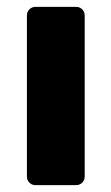

<svg xmlns="http://www.w3.org/2000/svg" viewBox="-20 -540 325 560"><path d="M83.6 0Q73 0 65.8 -7.2Q58.5 -14.5 58.5 -25.1V-494.9Q58.5 -505.5 65.8 -512.8Q73 -520 83.6 -520H201.9Q212.5 -520 219.7 -512.8Q227 -505.5 227 -494.9V-25.1Q227 -14.5 219.7 -7.2Q212.5 0 201.9 0Z"/></svg>

Font: Rubik Light
Style: Regular
Weight: 300
Designer: Hubert and Fischer
Foundry: Hubert and Fischer
Version: Version 2.300;gftools[0.9.30]